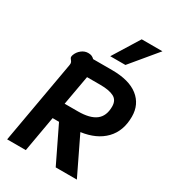

<svg xmlns="http://www.w3.org/2000/svg" viewBox="-225 -1077 1072 1195"><g transform="rotate(30 311.0 -479.0)"><path d="M125 -594Q126 -598 126 -604Q126 -616 117 -626Q108 -636 108 -644Q108 -650 111 -659Q121 -685 142.5 -701.5Q164 -718 189 -718Q205 -718 215 -713.5Q225 -709 234 -700H370Q493 -700 557.5 -649Q622 -598 622 -510Q622 -407 561.5 -344.5Q501 -282 392 -267L521 0H369L245 -256H199L154 0H20ZM315 -371Q400 -371 442 -403Q484 -435 484 -503Q484 -549 450 -566.5Q416 -584 353 -584H257L219 -371ZM434 -958H583L426 -769H317Z"/></g></svg>

Font: Niramit
Style: Bold Italic
Weight: 700
Italic angle: -10°
Designer: Katatrad Aksorn Co.,Ltd.
Foundry: Cadson Demak Co.,Ltd.
Version: Version 1.001; ttfautohint (v1.6)